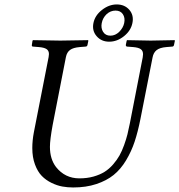

<svg xmlns="http://www.w3.org/2000/svg" viewBox="-20 -826 800 856"><path d="M306.2 9.8Q281.2 9.8 258.1 5.6Q234.9 1.5 209.7 -10.7Q184.6 -22.9 166.3 -41.7Q147.9 -60.5 136 -92.5Q124 -124.5 124 -166Q124 -199.7 130.9 -235.8L196.8 -571.8Q198.2 -579.1 198.2 -585Q198.2 -600.1 187.5 -607.2Q176.8 -614.3 152.8 -616.2L127.9 -618.2Q120.6 -618.2 122.1 -626L125 -645L127.9 -647Q217.8 -645 249 -645Q282.2 -645 372.1 -647L374 -645L370.1 -626Q368.7 -618.2 360.8 -618.2L335.9 -616.2Q306.6 -613.8 292.5 -603.5Q278.3 -593.3 273.9 -571.8L214.8 -269Q202.6 -202.1 202.6 -171.4Q202.6 -116.7 230 -81.1Q270 -30.8 334 -30.8Q368.2 -30.8 396.7 -38.8Q425.3 -46.9 446 -59.8Q466.8 -72.8 484.1 -92.8Q501.5 -112.8 512.7 -132.8Q523.9 -152.8 533.4 -179.4Q543 -206.1 548.3 -227.5Q553.2 -248 559.1 -276.9L616.2 -569.8Q617.7 -578.1 617.7 -584Q617.7 -599.6 607.4 -606.9Q597.2 -614.3 573.2 -616.2L546.9 -618.2Q544.4 -618.2 542.5 -620.4Q540.5 -622.6 541 -626L544.9 -645L546.9 -647Q636.7 -645 651.9 -645Q668 -645 757.8 -647L759.8 -645L755.9 -626Q754.4 -618.2 747.1 -618.2L722.2 -616.2Q692.4 -613.8 678.2 -602.5Q664.1 -591.3 660.2 -569.8L606 -294.9Q594.7 -238.3 580.3 -194.6Q565.9 -150.9 542 -111.1Q518.1 -71.3 486.6 -45.9Q455.1 -20.5 409.4 -5.4Q363.8 9.8 306.2 9.8ZM495.1 -778.8Q472.7 -778.8 455.1 -762.7Q438 -746.1 433.6 -723.1Q429.2 -701.2 439.5 -684.1Q450.2 -667 472.2 -667Q494.1 -667 511.5 -684.1Q528.8 -701.2 533.7 -723.1Q538.6 -746.6 527.8 -762.7Q517.1 -778.8 495.1 -778.8ZM500.5 -806.2Q535.6 -806.2 556.6 -782.2Q577.6 -757.8 570.3 -723.1Q563.5 -689.5 533.2 -665Q502.4 -640.1 466.8 -640.1Q432.1 -640.1 410.9 -664.6Q389.6 -689 396.5 -723.1Q403.3 -757.3 434.6 -781.7Q465.8 -806.2 500.5 -806.2Z"/></svg>

Font: Linux Libertine G
Style: Italic
Weight: 400
Italic angle: -12°
Designer: Philipp H. Poll
Foundry: Philipp H. Poll
Version: Version 5.1.3